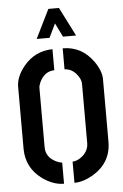

<svg xmlns="http://www.w3.org/2000/svg" viewBox="-60 -938 633 986"><g transform="rotate(-5 256.5 -445.5)"><path d="M154.3 -748 227.5 -896.5H282.2L357.4 -748H290L254.9 -819.3L220.7 -748ZM38.1 -190.4V-511.7Q38.1 -563.5 82 -617.2Q140.6 -687.5 230.5 -688.5V-580.1Q179.7 -579.1 154.3 -525.4Q146.5 -507.8 146.5 -496.1V-190.4Q146.5 -137.7 201.2 -112.3Q217.8 -104.5 229.5 -104.5V4.9Q173.8 4.9 118.2 -35.2Q39.1 -93.8 38.1 -190.4ZM283.2 4.9V-104.5Q308.6 -104.5 335.9 -127.9Q365.2 -154.3 366.2 -190.4V-496.1Q366.2 -525.4 340.8 -552.7Q316.4 -579.1 283.2 -580.1V-688.5Q381.8 -688.5 441.4 -603.5Q475.6 -554.7 475.6 -511.7V-190.4Q475.6 -82 378.9 -24.4Q328.1 4.9 283.2 4.9Z"/></g></svg>

Font: Post No Bills Colombo
Style: Bold
Weight: 800
Designer: Kosala Senevirathne, Siva Puranthara, Lasantha Premarathna, Tharique Azeez
Foundry: Mooniak
Version: Version 1.220 ; ttfautohint (v1.5)